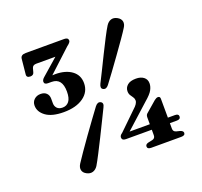

<svg xmlns="http://www.w3.org/2000/svg" viewBox="-126 -858 1071 1018"><g transform="rotate(-20 410.0 -349.0)"><path d="M601.5 -159.5Q601.5 -173.5 611.5 -180.5L670.5 -231.5Q682 -240.5 690.5 -240.5Q703 -240.5 703 -227L703.5 -120H743.5Q764 -120 764 -105.5Q764 -89 743 -89H703.5V-57.5Q703.5 -41 720 -36.5L740 -31.5Q757.5 -26 757.5 -15Q757.5 0 735.5 0H566Q544.5 0 544.5 -15Q544.5 -27.5 561.5 -31.5L585 -36.5Q601.5 -40.5 601.5 -57.5V-89H455.5Q433.5 -89 433.5 -106.5Q433.5 -111 436.5 -116.2Q439.5 -121.5 449 -128L547.5 -223.5Q574 -246.5 574 -264.5Q574 -275 568 -283.5Q562 -292 556 -301.2Q550 -310.5 550 -324.5Q550 -344.5 566 -358.5Q582 -372.5 614.5 -372.5Q641.5 -372.5 658 -359.8Q674.5 -347 674.5 -324.5Q674.5 -306.5 664.2 -287.5Q654 -268.5 621.5 -241L487.5 -120H601.5ZM463.5 -391Q448.5 -372 432.5 -380.5Q417.5 -388 428.5 -411Q440.5 -434 459.2 -472.2Q478 -510.5 499 -553Q520 -595.5 539 -632.2Q558 -669 570.5 -689Q582 -707 598.2 -712.2Q614.5 -717.5 633.5 -707Q651.5 -697 654.8 -681Q658 -665 646.5 -647.5Q635.5 -629.5 612 -595.8Q588.5 -562 560.2 -522.8Q532 -483.5 506 -448Q480 -412.5 463.5 -391ZM366 -307.5Q381.5 -327 397.5 -318.5Q413 -310 401 -287.5Q389.5 -264.5 370.8 -226Q352 -187.5 330.8 -145Q309.5 -102.5 290.5 -65.5Q271.5 -28.5 259.5 -8.5Q248 9 231.5 14Q215 19 196.5 9Q178.5 -0.5 175.2 -16.5Q172 -32.5 183.5 -50.5Q195 -68.5 218.5 -102.5Q242 -136.5 270 -175.8Q298 -215 324 -250.5Q350 -286 366 -307.5ZM348.5 -444.5Q348.5 -395 307 -365.5Q265.5 -336 196 -336Q129.5 -336 95.2 -361Q61 -386 61 -421.5Q61 -442.5 75.5 -455.8Q90 -469 111.5 -469Q133 -469 144.8 -457.2Q156.5 -445.5 156.5 -426V-400.5Q156.5 -383.5 167 -372.2Q177.5 -361 198 -361Q220.5 -361 234.2 -378.2Q248 -395.5 248 -433Q248 -509 189 -509H169Q148 -509 148 -524.5Q148 -535.5 161.5 -547L253.5 -627.5H145.5Q125.5 -627.5 121 -611.5L115 -589.5Q111 -574.5 93.5 -574.5Q71 -574.5 73.5 -594L82 -679Q84.5 -700 112.5 -700H330Q352 -700 352 -683Q352 -673 331.5 -658L204.5 -540.5Q212.5 -541 221 -541Q278.5 -541 313.5 -515.5Q348.5 -490 348.5 -444.5Z"/></g></svg>

Font: Fraunces 9pt SemiBold
Style: Regular
Weight: 600
Version: Version 1.000;[b76b70a41]